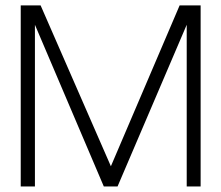

<svg xmlns="http://www.w3.org/2000/svg" viewBox="-20 -670 796 690"><path d="M402.5 0 651 -581V0H701V-650.5H625.5L378.5 -72.5L126 -650.5H54.5V0H105.5V-581L353 0Z"/></svg>

Font: Overused Grotesk Light
Style: Regular
Weight: 300
Designer: RandomMaerks
Version: Version 0.005